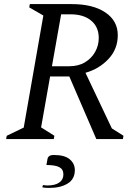

<svg xmlns="http://www.w3.org/2000/svg" viewBox="-20 -680 664 939"><path d="M10 0 13 -16 96 -56 192 -604 123 -644 126 -660H330Q435 -660 495.5 -619Q556 -578 556 -508Q556 -440 510.5 -391.5Q465 -343 398 -324L527 -52L584 -16L581 0H451L319 -306H225L181 -57L246 -16L243 0ZM325 -610H279L234 -356H318Q364 -356 396 -375.5Q428 -395 445.5 -426.5Q463 -458 463 -494Q463 -548 426 -579Q389 -610 325 -610ZM222 239Q214 239 204.5 238.5Q195 238 187 236L190 225Q197 226 202 226.5Q207 227 213 227Q249 227 269.5 213Q290 199 290 173Q290 148 270 137.5Q250 127 207 127L212 99Q213 90 220 84Q227 78 244 78Q296 78 321 99Q346 120 346 152Q346 196 311 217.5Q276 239 222 239Z"/></svg>

Font: Spectral
Style: Italic
Weight: 400
Italic angle: -10°
Designer: Jean-Baptiste Levee
Foundry: Production Type
Version: Version 2.001